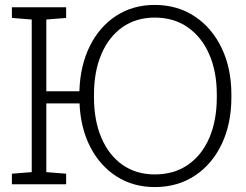

<svg xmlns="http://www.w3.org/2000/svg" viewBox="-20 -740 988 771"><path d="M601.6 11.2Q515.6 11.2 449 -31Q382.3 -73.2 343 -148.9Q303.7 -224.6 299.3 -324.7H166V-48.8L245.6 -42.5V0H27.8V-42.5L107.4 -48.8V-661.6L27.8 -668V-710.9H245.6V-668L166 -661.6V-373.5H298.8Q301.8 -476.6 340.6 -554.7Q379.4 -632.8 446.5 -676.5Q513.7 -720.2 601.1 -720.2Q692.4 -720.2 761.7 -674.3Q831.1 -628.4 870.1 -547.1Q909.2 -465.8 909.2 -359.4V-349.6Q909.2 -243.2 870.4 -161.6Q831.5 -80.1 762.2 -34.4Q692.9 11.2 601.6 11.2ZM601.6 -39.6Q678.7 -39.6 734.6 -78.1Q790.5 -116.7 820.6 -186.5Q850.6 -256.3 850.6 -349.6V-360.4Q850.6 -452.6 820.1 -522.2Q789.6 -591.8 733.6 -630.6Q677.7 -669.4 601.1 -669.4Q526.4 -669.4 471.4 -630.6Q416.5 -591.8 387 -522.2Q357.4 -452.6 357.4 -360.4V-349.6Q357.4 -256.3 387.2 -186.5Q417 -116.7 471.9 -78.1Q526.9 -39.6 601.6 -39.6Z"/></svg>

Font: Roboto Slab LO Light
Style: Regular
Weight: 300
Designer: Google
Version: Version 2.000